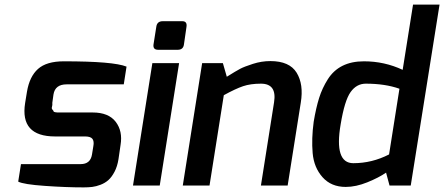

<svg xmlns="http://www.w3.org/2000/svg" viewBox="-20 -805 1927 833"><path d="M59 -17 71 -93H330Q372 -93 379 -134L385 -171Q389 -192 381 -202.5Q373 -213 349 -213H219Q66 -213 89 -358L97 -407Q108 -473 145 -506Q182 -539 257 -539Q472 -539 529 -516L517 -439H269Q219 -439 212 -395L207 -359Q208 -349 205.5 -341.5Q203 -334 207.5 -329.5Q212 -325 212.5 -322Q213 -319 220.5 -318Q228 -317 229.5 -317Q231 -317 239 -317Q247 -317 249 -317H382Q451 -317 482 -276.5Q513 -236 503 -176L494 -114Q489 -83 477 -60Q465 -37 450.5 -24Q436 -11 416.5 -3.5Q397 4 380 6Q363 8 343 8Q267 8 174.5 1.5Q82 -5 59 -17Z M646 -612 658 -688Q661 -713 686 -713H771Q793 -713 789 -688L778 -612Q775 -589 751 -589H666Q643 -589 646 -612ZM557 0 641 -531H757L673 0Z M773 0 857 -531H947L964 -472Q1004 -497 1022 -506.5Q1040 -516 1077.5 -528Q1115 -540 1153 -540Q1236 -540 1267 -489.5Q1298 -439 1285 -360L1228 0H1112L1169 -361Q1182 -442 1112 -442Q1067 -442 1034.5 -431Q1002 -420 951 -392L889 0Z M1458 -266Q1429 -97 1513 -97Q1594 -97 1668 -135L1713 -420Q1651 -442 1567 -442Q1527 -442 1501 -405.5Q1475 -369 1458 -266ZM1341 -277Q1351 -337 1364.5 -380Q1378 -423 1402.5 -461.5Q1427 -500 1466 -519.5Q1505 -539 1559 -539Q1648 -539 1727 -502L1772 -785H1887L1762 0H1670L1655 -56Q1623 -34 1573.5 -14Q1524 6 1480 6Q1417 6 1379.5 -36Q1342 -78 1336.5 -140.5Q1331 -203 1341 -277Z"/></svg>

Font: Exo
Style: Demi Bold Italic
Weight: 600
Designer: Natanael Gama
Version: Version 1